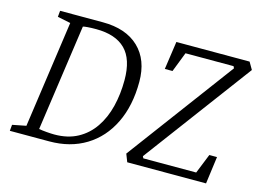

<svg xmlns="http://www.w3.org/2000/svg" viewBox="-89 -807 1300 965"><g transform="rotate(15 561.0 -324.0)"><path d="M26 0 29 -32 100 -46 179 -602 111 -616 114 -648H336Q457 -648 524 -584Q591 -520 591 -406Q591 -282 546.5 -190.5Q502 -99 421 -49.5Q340 0 231 0ZM247 -40Q316 -40 367 -67.5Q418 -95 451.5 -144Q485 -193 501 -257.5Q517 -322 517 -395Q517 -504 465.5 -555Q414 -606 313 -606Q288 -606 269 -604.5Q250 -603 245 -601L166 -47Q182 -44 206 -42Q230 -40 247 -40ZM637 0 621 -41 1033 -595 1028 -605H778L738 -502H698L719 -648H1100L1122 -610L705 -50L710 -40H985L1026 -142H1066L1047 0Z"/></g></svg>

Font: Faustina Light
Style: Italic
Weight: 300
Italic angle: -8°
Designer: Alfonso Garcia
Foundry: http://www.omnibus-type.com
Version: Version 1.200